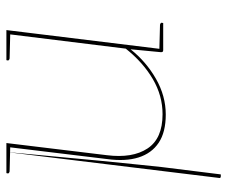

<svg xmlns="http://www.w3.org/2000/svg" viewBox="-75 -455 710 600"><g transform="rotate(-90 280.0 -155.0)"><path d="M29 180Q26 180 24.5 178.5Q23 177 24 174L105 -490L78 -201Q70 -122 65.5 -76.5Q61 -31 58 -5L35 180ZM222 8Q167 8 134 -14Q101 -36 88 -77Q75 -118 83 -176L121 -490H133L95 -176Q85 -96 116 -49Q147 -2 223 -2Q281 -2 333 -32.5Q385 -63 428 -117L474 -490H486L426 0H423Q416 0 417 -8L426 -102Q387 -53 333.5 -22.5Q280 8 222 8ZM423 0 425 -12 502 -10Q504 -10 506.5 -8.5Q509 -7 509 -5L508 0ZM124 -490 122 -478 45 -480Q43 -480 40.5 -481.5Q38 -483 38 -485L39 -490ZM477 -490 475 -478 398 -480Q396 -480 393.5 -481.5Q391 -483 391 -485L392 -490Z"/></g></svg>

Font: Aleo Thin
Style: Italic
Weight: 250
Italic angle: -7°
Designer: Alessio Laiso
Foundry: Alessio Laiso
Version: Version 2.001;gftools[0.9.29]